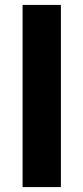

<svg xmlns="http://www.w3.org/2000/svg" viewBox="-20 -762 340 782"><path d="M72 -742H228V0H72Z"/></svg>

Font: Chess Sans
Style: Bold
Weight: 700
Designer: Wolf Bōese
Foundry: Wolf Bōese
Version: Version 7.223